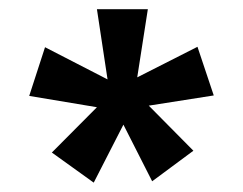

<svg xmlns="http://www.w3.org/2000/svg" viewBox="-20 -720 523 414"><path d="M182.1 -326.2 91.8 -391.1 189 -488.8 43 -513.2 77.1 -618.2 211.9 -548.8 189 -700.2H298.8L275.9 -553.2L405.8 -619.1L440.9 -514.2L300.8 -492.2L397 -395L308.1 -329.1L246.1 -451.2Z"/></svg>

Font: Copperplate Sans CC Heavy
Style: Regular
Weight: 400
Designer: indestructible type*
Foundry: Cowboy Collective
Version: Version 1.000